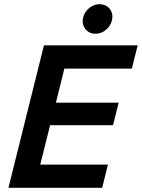

<svg xmlns="http://www.w3.org/2000/svg" viewBox="-20 -890 672 910"><path d="M464.2 0H20L188.3 -675H632.5L605 -565H285L245 -403.3H542.5L515.8 -296.7H217.5L170.8 -110H491.7ZM433.3 -730Q401.7 -730 384.2 -753.3Q366.7 -776.7 374.2 -807.5Q380.8 -834.2 402.9 -852.1Q425 -870 450.8 -870Q483.3 -870 500.8 -847.1Q518.3 -824.2 510 -791.7Q503.3 -765.8 481.3 -747.9Q459.2 -730 433.3 -730Z"/></svg>

Font: Funnel Sans SemiBold
Style: Italic
Weight: 600
Italic angle: -14.036°
Designer: NORD ID, Kristian Moeller
Foundry: Dicotype
Version: Version 1.000